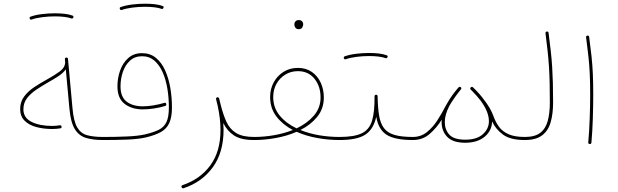

<svg xmlns="http://www.w3.org/2000/svg" viewBox="-20 -770 3339 1037"><path d="M88.9 -181.2Q88.9 -220.2 110.6 -249Q132.3 -277.8 165.3 -299.6Q198.2 -321.3 231.9 -339.8Q271 -361.3 301 -382.8Q331.1 -404.3 332 -432.6L330.6 -449.7Q329.6 -458 337.9 -459Q346.2 -460 347.2 -451.7L371.6 -184.6Q377.9 -114.7 397 -82Q416 -49.3 450.4 -39.8Q484.9 -30.3 536.6 -30.3H537.1Q545.4 -30.3 545.4 -22Q545.4 -13.7 537.1 -13.7H536.6Q481.4 -13.7 443.6 -25.4Q405.8 -37.1 383.8 -73.2Q361.8 -109.4 355 -182.6L335.4 -395.5Q321.3 -375.5 295.2 -358.4Q269 -341.3 239.3 -324.7Q207.5 -306.6 176.8 -286.1Q146 -265.6 126.2 -240Q106.4 -214.4 106.4 -179.7Q106.4 -133.8 150.4 -111.8Q194.3 -89.8 262.7 -89.8Q272.9 -89.8 282.7 -90.8Q292.5 -91.8 303.2 -93.3Q311.5 -94.2 312.5 -85.9Q313.5 -77.6 305.2 -76.7Q294.4 -75.2 284.2 -74.2Q273.9 -73.2 262.7 -73.2Q216.3 -73.2 176.5 -83.7Q136.7 -94.2 112.8 -118.2Q88.9 -142.1 88.9 -181.2ZM140.6 -669.4Q137.7 -678.2 145.5 -680.2Q170.9 -689.5 206.5 -693.8Q242.2 -698.2 276.9 -698.2Q304.7 -698.2 329.6 -695.3Q354.5 -692.4 371.1 -686Q379.4 -683.1 376 -675.3Q375 -672.9 371.8 -670.7Q368.7 -668.5 365.2 -670.4Q351.6 -675.8 327.9 -678.7Q304.2 -681.6 276.9 -681.6Q242.7 -681.6 208.5 -677.2Q174.3 -672.9 151.4 -664.6Q144 -661.6 140.6 -669.4Z M528.8 -22Q528.8 -30.3 537.1 -30.3Q606.9 -30.3 666.7 -33Q726.6 -35.6 764.2 -44.4Q810.1 -55.2 838.1 -69.3Q866.2 -83.5 879.2 -111.1Q892.1 -138.7 892.1 -189.9Q892.1 -241.7 884 -291Q876 -340.3 858.4 -379.9Q840.8 -419.4 813.5 -442.9Q786.1 -466.3 747.1 -466.3Q708.5 -466.3 682.6 -442.9Q656.7 -419.4 643.8 -382.1Q630.9 -344.7 630.9 -303.7Q630.9 -246.1 664.1 -220.9Q697.3 -195.8 751.5 -195.8Q777.3 -195.8 808.8 -200.9Q840.3 -206.1 867.7 -214.4Q876 -217.3 877.9 -208.5Q879.9 -200.2 872.6 -197.8Q844.2 -189 811.8 -184.1Q779.3 -179.2 751.5 -179.2Q691.9 -179.2 653.1 -209Q614.3 -238.8 614.3 -303.7Q614.3 -348.6 628.9 -389.6Q643.6 -430.7 673.1 -456.8Q702.6 -482.9 747.1 -482.9Q791 -482.9 821.8 -457.8Q852.5 -432.6 871.6 -390.6Q890.6 -348.6 899.7 -296.4Q908.7 -244.1 908.7 -189.9Q908.7 -136.2 894 -105Q879.4 -73.7 848.4 -56.6Q817.4 -39.6 768.1 -27.8Q728.5 -18.6 667.7 -16.1Q606.9 -13.7 537.1 -13.7Q528.8 -13.7 528.8 -22ZM627.4 -721.2Q624.5 -730 632.3 -731.9Q657.7 -741.2 693.4 -745.6Q729 -750 763.7 -750Q791.5 -750 816.4 -747.1Q841.3 -744.1 857.9 -737.8Q866.2 -734.9 862.8 -727.1Q861.8 -724.6 858.6 -722.4Q855.5 -720.2 852.1 -722.2Q838.4 -727.5 814.7 -730.5Q791 -733.4 763.7 -733.4Q729.5 -733.4 695.3 -729Q661.1 -724.6 638.2 -716.3Q630.9 -713.4 627.4 -721.2Z M971.7 246.6Q963.9 249 960.9 241.2Q957.5 232.9 965.8 230Q1060.5 198.2 1115.7 123.5Q1170.9 48.8 1170.9 -68.4Q1170.9 -128.4 1155.8 -198.2Q1153.3 -207 1151.4 -216.1Q1149.4 -225.1 1147 -234.4Q1145.5 -239.7 1149.9 -242.7Q1151.4 -244.1 1153.3 -244.6Q1155.3 -245.1 1157.2 -244.6Q1157.7 -244.6 1158.2 -244.1Q1158.7 -244.1 1158.7 -243.7Q1159.7 -243.7 1160.6 -242.7Q1160.6 -242.7 1161.1 -242.7Q1161.6 -242.2 1162.1 -241.2Q1162.6 -240.7 1162.6 -240.2Q1163.6 -239.7 1163.6 -238.8Q1163.6 -238.8 1163.6 -238.3Q1168 -222.2 1171.4 -206.5Q1184.6 -152.8 1202.4 -113.3Q1220.2 -73.7 1254.6 -52Q1289.1 -30.3 1352.5 -30.3H1353Q1361.3 -30.3 1361.3 -22Q1361.3 -13.7 1353 -13.7H1352.5Q1281.7 -13.7 1244.1 -38.3Q1206.5 -63 1186 -105.5Q1187.5 -86.9 1187.5 -68.4Q1187.5 53.2 1129.4 133.3Q1071.3 213.4 971.7 246.6Z M1344.7 -22Q1344.7 -30.3 1353 -30.3Q1406.2 -30.3 1460.4 -39.8Q1514.6 -49.3 1561.5 -67.9Q1506.8 -96.7 1472.9 -140.9Q1439 -185.1 1439 -246.1Q1439 -289.6 1458.3 -325.2Q1477.5 -360.8 1511.5 -382.1Q1545.4 -403.3 1588.9 -403.3Q1632.8 -403.3 1664.1 -381.6Q1695.3 -359.9 1712.2 -323.5Q1729 -287.1 1729 -243.7Q1729 -183.1 1693.6 -139.4Q1658.2 -95.7 1602.5 -67.9Q1648.9 -48.8 1703.1 -39.6Q1757.3 -30.3 1813.5 -30.3H1814Q1822.3 -30.3 1822.3 -22Q1822.3 -13.7 1814 -13.7H1813.5Q1753.4 -13.7 1693.1 -24.7Q1632.8 -35.6 1582 -58.1Q1530.3 -35.6 1470.2 -24.7Q1410.2 -13.7 1353 -13.7Q1344.7 -13.7 1344.7 -22ZM1455.6 -246.1Q1455.6 -188.5 1490.5 -146Q1525.4 -103.5 1582 -76.7Q1638.7 -103.5 1675 -145.3Q1711.4 -187 1711.4 -243.7Q1711.4 -303.7 1678.5 -344.7Q1645.5 -385.7 1588.9 -385.7Q1550.8 -385.7 1520.5 -366.9Q1490.2 -348.1 1472.9 -316.7Q1455.6 -285.2 1455.6 -246.1ZM1569.8 -640.1Q1569.8 -647.9 1575.9 -654.8Q1582 -661.6 1594.2 -661.6Q1607.4 -661.6 1613.8 -651.9Q1617.7 -646 1617.7 -639.2Q1617.7 -630.4 1612.3 -621.3Q1606.9 -612.3 1592.8 -612.3Q1583.5 -612.3 1578.4 -617.2Q1573.2 -622.1 1571.3 -628.4Q1569.8 -633.8 1569.8 -640.1Z M1805.2 -22Q1805.2 -30.3 1814 -30.3Q1893.6 -30.3 1934.3 -50.3Q1975.1 -70.3 1989.5 -118.4Q2003.9 -166.5 2002.9 -249.5Q2002.9 -258.3 2012.2 -258.3Q2019.5 -257.3 2019.5 -250Q2020.5 -188 2027.6 -145.8Q2034.7 -103.5 2053.7 -78.1Q2072.8 -52.7 2110.1 -41.5Q2147.5 -30.3 2209.5 -30.3H2210Q2218.3 -30.3 2218.3 -22Q2218.3 -13.7 2210 -13.7H2209.5Q2113.8 -13.7 2068.8 -41.7Q2023.9 -69.8 2012.2 -139.2Q1997.1 -71.3 1952.6 -42.5Q1908.2 -13.7 1814 -13.7Q1805.2 -13.7 1805.2 -22ZM1837.4 -455.1Q1834.5 -463.9 1842.3 -465.8Q1867.7 -475.1 1903.3 -479.5Q1939 -483.9 1973.6 -483.9Q2001.5 -483.9 2026.4 -481Q2051.3 -478 2067.9 -471.7Q2076.2 -468.8 2072.8 -460.9Q2071.8 -458.5 2068.6 -456.3Q2065.4 -454.1 2062 -456.1Q2048.3 -461.4 2024.7 -464.4Q2001 -467.3 1973.6 -467.3Q1939.5 -467.3 1905.3 -462.9Q1871.1 -458.5 1848.1 -450.2Q1840.8 -447.3 1837.4 -455.1Z M2201.7 -22Q2201.7 -30.3 2210 -30.3Q2252.4 -30.3 2284.7 -55.7Q2316.9 -81.1 2341.6 -119.1Q2366.2 -157.2 2385.7 -195.3Q2391.6 -206.5 2399.4 -219.2Q2420.9 -256.8 2456.5 -297.9Q2459 -300.8 2462.9 -300.8Q2466.3 -300.8 2468.8 -298.8Q2474.6 -293.9 2469.2 -287.1Q2469.2 -287.1 2469.2 -287.1Q2469.2 -287.1 2469.2 -287.1Q2454.6 -269.5 2437 -244.9Q2419.4 -220.2 2406.2 -196.8Q2382.3 -149.4 2382.3 -110.4Q2382.3 -69.8 2407 -42.7Q2431.6 -15.6 2492.7 -15.6Q2555.7 -15.6 2588.1 -45.2Q2620.6 -74.7 2620.6 -115.2Q2620.6 -167 2574.7 -228Q2556.2 -252 2529.8 -278.8Q2526.4 -282.2 2522.9 -285.6Q2516.6 -292 2522.5 -297.9L2522.9 -298.3Q2525.4 -300.8 2528.8 -300.8Q2529.3 -300.8 2529.8 -300.8Q2529.8 -300.8 2529.8 -300.8Q2532.7 -300.3 2534.7 -298.3Q2568.4 -266.1 2591.8 -234.4Q2629.9 -186 2645.5 -142.1Q2656.7 -110.4 2675.3 -85Q2693.8 -59.6 2727.1 -44.9Q2760.3 -30.3 2814.5 -30.3H2814.9Q2823.2 -30.3 2823.2 -22Q2823.2 -13.7 2814.9 -13.7H2814.5Q2736.3 -13.7 2696.5 -43.2Q2656.7 -72.8 2637.7 -114.3Q2637.2 -64.9 2598.1 -32Q2559.1 1 2492.7 1Q2426.3 1 2395.8 -30.5Q2365.2 -62 2365.2 -110.4Q2365.2 -116.7 2365.7 -123.5Q2338.9 -80.1 2301 -46.9Q2263.2 -13.7 2210 -13.7Q2201.7 -13.7 2201.7 -22Z M2806.6 -22Q2806.6 -30.3 2814.9 -30.3Q2869.6 -30.3 2898.7 -53.2Q2927.7 -76.2 2938.7 -118.2Q2949.7 -160.2 2949.7 -216.8Q2949.7 -274.9 2948.7 -320.8Q2947.8 -366.7 2945.1 -408.4Q2942.4 -450.2 2937.7 -493.9Q2933.1 -537.6 2926.3 -590.3Q2925.3 -598.6 2933.6 -599.6Q2941.9 -600.6 2942.9 -592.3Q2949.7 -539.6 2954.6 -495.6Q2959.5 -451.7 2962.2 -409.7Q2964.8 -367.7 2966.1 -321.3Q2967.3 -274.9 2967.3 -216.8Q2967.3 -156.2 2954.3 -110.4Q2941.4 -64.5 2908.2 -39.1Q2875 -13.7 2814.9 -13.7Q2806.6 -13.7 2806.6 -22Z M3145.5 -568.4Q3144.5 -576.7 3152.8 -577.6Q3161.1 -578.6 3162.1 -570.3Q3169.9 -511.7 3174.8 -465.8Q3179.7 -419.9 3181.9 -371.8Q3184.1 -323.7 3184.1 -259.3Q3184.1 -198.7 3181.9 -129.9Q3179.7 -61 3174.3 0Q3173.3 8.8 3165 7.8Q3156.2 6.8 3157.2 -1Q3162.6 -61 3165 -129.9Q3167.5 -198.7 3167.5 -259.3Q3167.5 -323.2 3165.3 -370.8Q3163.1 -418.5 3158.2 -464.1Q3153.3 -509.8 3145.5 -568.4Z"/></svg>

Font: Mikhak-DS2-FD Thin
Style: Regular
Weight: 100
Designer: Amin Abedi
Version: Version 3.2